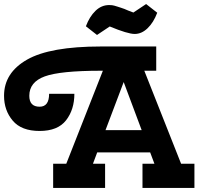

<svg xmlns="http://www.w3.org/2000/svg" viewBox="-65 -930 982 950"><path d="M595 -868 658 -910 713 -867Q695 -819 665.5 -790.5Q636 -762 601.5 -762Q567 -762 478 -799L415 -757L360 -800Q378 -848 407.5 -876.5Q437 -905 475 -905Q491 -905 500.5 -902Q510 -899 515.5 -897.5Q521 -896 532.5 -892Q544 -888 550 -886Q565 -879 595 -868ZM-45 -456Q-45 -570 69 -635Q183 -700 434 -700H708V-580H649L831 -120H897V0H640V-120H699L678 -176H416L395 -120H455V0H198V-120H263L444 -580H434Q233 -580 156.5 -552Q80 -524 80 -456Q80 -402 131 -402Q178 -402 178 -466H303Q303 -388 262 -335Q221 -282 131 -282Q41 -282 -2 -333Q-45 -384 -45 -456ZM457 -286H636L547 -524Z"/></svg>

Font: Cherry Swash
Style: Bold
Weight: 700
Designer: Kasatkina Nataliya
Foundry: Nataliya Kasatkina
Version: Version 1.001